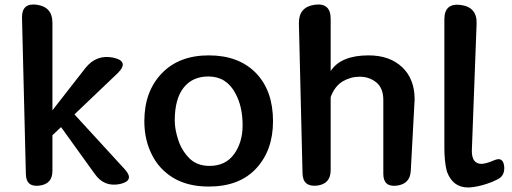

<svg xmlns="http://www.w3.org/2000/svg" viewBox="-20 -811 2256 846"><path d="M77 -731Q75 -800 143 -790Q211 -780 211 -711V-325L357 -512Q405 -572 479 -557Q552 -541 498 -488L308 -307L529 -66Q576 -15 508 0Q439 14 398 -44L249 -251L211 -215V-58Q211 0 153 7Q95 14 94 -44Z M900 11Q808 11 744 -27Q681 -65 649 -130Q616 -195 616 -277Q616 -408 693 -488Q769 -567 900 -567Q1032 -567 1108 -489Q1183 -411 1183 -277Q1183 -149 1109 -69Q1035 11 900 11ZM903 -80Q974 -80 1011.5 -132Q1049 -184 1049 -259Q1049 -342 1017 -400Q978 -474 898 -474Q828 -474 789 -424.5Q750 -375 750 -280Q750 -241 765.5 -194Q781 -147 814.5 -113.5Q848 -80 903 -80Z M1669 -370Q1669 -423 1638 -448Q1607 -473 1565 -473Q1525 -473 1489 -452Q1454 -430 1437 -383V-61Q1437 0 1376 7Q1314 13 1313 -48L1297 -708Q1296 -780 1366 -790Q1437 -800 1437 -728V-498Q1482 -567 1604 -567Q1697 -567 1752 -515Q1807 -463 1807 -373L1790 -59Q1787 0 1728 7Q1669 14 1669 -45Z M2042 15Q1976 15 1950 -53Q1949 -56 1947 -64Q1938 -103 1938 -162V-726Q1938 -799 2011 -789Q2083 -779 2080 -706L2059 -146Q2059 -89 2102 -89Q2120 -89 2158 -105Q2195 -121 2201 -82Q2204 -62 2197.5 -46Q2191 -30 2173 -21Q2148 -8 2125 -1Q2082 13 2048 15Z"/></svg>

Font: MaokenZhuyuanTi
Style: Regular
Weight: 400
Designer: Fontworks Inc & LongZhuTi team: ZERO子、时光羊、荆南、频凡、刘鹏、Little White Dog、帆影Magmeta、奈白不弍、白日月球、ChaoTawei、雨三（排名不分先后）
Version: Version 1.000; 20230222